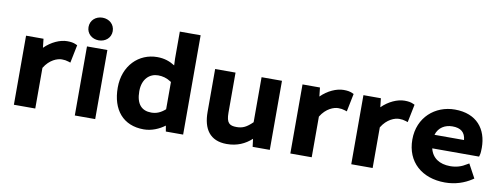

<svg xmlns="http://www.w3.org/2000/svg" viewBox="-60 -1020 3508 1344"><g transform="rotate(10 1694.0 -348.0)"><path d="M225 0V-289C263 -352 318 -371 349 -371C369 -371 379 -369 396 -364L411 -359L437 -487L426 -492C409 -500 390 -503 364 -503C314 -503 252 -476 204 -428L197 -491H73V0Z M665 -627C665 -675 627 -708 579 -708C531 -708 493 -675 493 -627C493 -580 531 -547 579 -547C627 -547 665 -580 665 -627ZM651 0V-491H506V0Z M997 12C1053 12 1106 -11 1146 -41L1153 0H1276V-706H1128V-513L1130 -466C1095 -488 1057 -503 1004 -503C874 -503 768 -402 768 -245C768 -87 851 12 997 12ZM1032 -378C1064 -378 1093 -371 1128 -348V-154C1095 -125 1065 -113 1029 -113C962 -113 921 -153 921 -246C921 -335 974 -378 1032 -378Z M1587 12C1661 12 1717 -14 1763 -56L1770 0H1892V-491H1747V-171C1706 -131 1678 -117 1635 -117C1584 -117 1562 -133 1562 -206V-491H1417V-186C1417 -66 1467 12 1587 12Z M2190 0V-289C2228 -352 2283 -371 2314 -371C2334 -371 2344 -369 2361 -364L2376 -359L2402 -487L2391 -492C2374 -500 2355 -503 2329 -503C2279 -503 2217 -476 2169 -428L2162 -491H2038V0Z M2623 0V-289C2661 -352 2716 -371 2747 -371C2767 -371 2777 -369 2794 -364L2809 -359L2835 -487L2824 -492C2807 -500 2788 -503 2762 -503C2712 -503 2650 -476 2602 -428L2595 -491H2471V0Z M3138 12C3213 12 3276 -11 3325 -43L3337 -51L3284 -149L3270 -141C3236 -119 3199 -107 3155 -107C3079 -107 3026 -141 3010 -208H3343L3346 -219C3350 -232 3351 -251 3351 -272C3351 -404 3276 -503 3120 -503C2980 -503 2862 -403 2862 -245C2862 -85 2975 12 3138 12ZM3123 -384C3183 -384 3214 -358 3219 -304H3009C3025 -358 3071 -384 3123 -384Z"/></g></svg>

Font: Falling Sky
Style: Bd+
Weight: 400
Designer: Paul D. Hunt
Foundry: Adobe Systems Incorporated
Version: Version 1.02